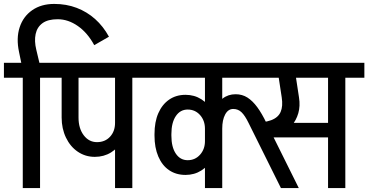

<svg xmlns="http://www.w3.org/2000/svg" viewBox="-45 -958 1876 978"><path d="M435 -728Q401 -791 351.5 -825.5Q302 -860 249 -860L231 -938Q293 -938 345.5 -918Q398 -898 439.5 -861Q481 -824 510 -771ZM67 -620 52 -693 140 -704 160 -620ZM52 -693Q37 -763 55 -818.5Q73 -874 119 -906Q165 -938 231 -938L249 -860Q199 -860 171.5 -840Q144 -820 136.5 -784.5Q129 -749 140 -704ZM71 0V-626H159V0ZM-25 -562V-638H255V-562Z M438 -159Q390 -159 351.5 -185Q313 -211 291 -257Q269 -303 269 -359H355Q355 -304 381.5 -269Q408 -234 449 -234ZM438 -159 449 -234Q490 -234 515.5 -261.5Q541 -289 541 -332H599Q599 -283 578 -243.5Q557 -204 520.5 -181.5Q484 -159 438 -159ZM269 -358V-628H355V-358ZM186 -562V-638H550V-562ZM541 0V-626H629V0ZM445 -562V-638H725V-562Z M675 -562V-638H1019V-562ZM742 -266V-276H828V-266ZM999 -238V-304H1057V-238ZM828 -275H742Q742 -337 761.5 -381.5Q781 -426 816.5 -450.5Q852 -475 900 -475L911 -400Q873 -400 850.5 -366.5Q828 -333 828 -275ZM1057 -302H999Q999 -344 974 -372Q949 -400 911 -400L900 -475Q945 -475 980.5 -452.5Q1016 -430 1036.5 -391Q1057 -352 1057 -302ZM828 -267Q828 -209 850.5 -175.5Q873 -142 911 -142L900 -67Q852 -67 816.5 -91Q781 -115 761.5 -160.5Q742 -206 742 -267ZM1057 -239Q1057 -190 1036.5 -151Q1016 -112 980.5 -89.5Q945 -67 900 -67L911 -142Q949 -142 974 -170Q999 -198 999 -239ZM1029 -303Q1029 -355 1045 -394.5Q1061 -434 1089 -456Q1117 -478 1155 -478L1143 -403Q1117 -403 1102 -375Q1087 -347 1087 -303ZM1221 -332Q1203 -369 1185.5 -386Q1168 -403 1143 -403L1155 -478Q1189 -478 1215.5 -461Q1242 -444 1265.5 -412Q1289 -380 1312 -332ZM999 0V-626H1087V0ZM903 -562V-638H1183V-562ZM1267 -261 1231 -332Q1299 -332 1335.5 -345.5Q1372 -359 1384.5 -388Q1397 -417 1390 -462H1478Q1485 -418 1474.5 -381.5Q1464 -345 1440.5 -318Q1417 -291 1382.5 -276Q1348 -261 1306 -261ZM1386 0 1221 -332H1312L1477 0ZM1390 -462 1369 -600H1457L1478 -462ZM1167 -562V-638H1567V-562ZM1473 -562V-638H1637V-562ZM1303 -258V-332H1639V-258ZM1626 0V-626H1714V0ZM1530 -562V-638H1811V-562Z"/></svg>

Font: Akshar Light
Style: Regular
Weight: 400
Version: Version 1.100